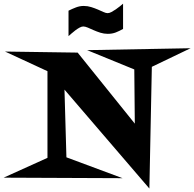

<svg xmlns="http://www.w3.org/2000/svg" viewBox="-110 -997 1081 1069"><path d="M951.2 -728.5 735.4 -625 721.7 52.7 249 -498 259.8 -121.1 572.3 -4.9 -89.8 -7.8 154.3 -118.2V-600.6L-82 -710L322.3 -704.1L640.6 -308.6L637.7 -610.4L375 -717.8ZM575.2 -835.9Q554.7 -824.2 534.7 -816.4Q514.6 -808.6 490.2 -808.6Q468.8 -808.6 448.7 -814.9Q428.7 -821.3 411.1 -829.1Q393.6 -836.9 378.9 -843.3Q364.3 -849.6 353.5 -849.6Q344.7 -849.6 333 -843.3Q321.3 -836.9 309.6 -828.1Q297.9 -819.3 287.6 -810.1Q277.3 -800.8 271.5 -795.9V-937.5Q291 -947.3 312.5 -955.6Q334 -963.9 356.4 -963.9Q377.9 -963.9 397.9 -957.5Q418 -951.2 435.1 -943.8Q452.1 -936.5 465.8 -930.2Q479.5 -923.8 489.3 -923.8Q499 -923.8 510.7 -930.2Q522.5 -936.5 534.7 -944.8Q546.9 -953.1 557.6 -961.9Q568.4 -970.7 575.2 -976.6Z"/></svg>

Font: Fontdiner Swanky
Style: Regular
Weight: 400
Designer: Font Diner, Inc
Foundry: Font Diner, Inc
Version: Version 1.000